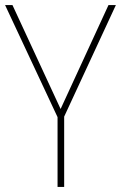

<svg xmlns="http://www.w3.org/2000/svg" viewBox="-20 -734 475 754"><path d="M218 -306 406 -714H435L232 -276V0H206V-274L0 -714H29Z"/></svg>

Font: Noto Sans Khmer UI SemiCondensed Thin
Style: Regular
Weight: 100
Width: 4
Designer: Danh Hong and the Monotype Design Team
Foundry: Monotype Imaging Inc.
Version: Version 2.002; ttfautohint (v1.8.4.7-5d5b)